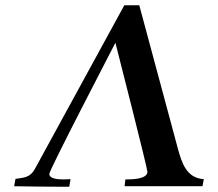

<svg xmlns="http://www.w3.org/2000/svg" viewBox="-20 -712 833 732"><path d="M34 -2C97 -1 159 0 222 0H237H244L249 -29C244 -29 233 -28 222 -28C198 -28 168 -31 168 -49C168 -64 397 -504 420 -549C431 -506 542 -71 542 -57C542 -29 483 -28 464 -28H458L455 -2H752L757 -29C691 -33 673 -91 658 -146L511 -692H454L113 -68C95 -35 72 -35 39 -30Z"/></svg>

Font: KpRoman
Style: SemiboldItalic
Weight: 600
Italic angle: -11°
Version: Version 0.66